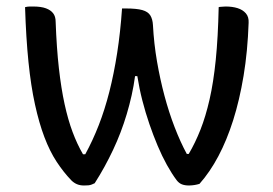

<svg xmlns="http://www.w3.org/2000/svg" viewBox="-20 -560 840 590"><path d="M355 -534H366Q400 -534 417.5 -529Q435 -524 442 -512.5Q449 -501 450 -483Q453 -426 462.5 -371Q472 -316 485.5 -265.5Q499 -215 516.5 -169.5Q534 -124 554 -87H560Q580 -121 596 -161.5Q612 -202 624 -254.5Q636 -307 643 -376Q650 -445 652 -538Q655 -539 658 -539Q661 -539 665 -539.5Q669 -540 673 -540Q694 -540 710 -535Q726 -530 735.5 -519Q745 -508 744 -490Q741 -402 728.5 -327Q716 -252 696.5 -190.5Q677 -129 651 -80Q625 -31 593 5Q589 6 585.5 7Q582 8 578 8.5Q574 9 570 9.5Q566 10 561 10Q548 10 539 6.5Q530 3 523 -6Q508 -26 493 -53Q478 -80 464.5 -112Q451 -144 439 -179Q427 -214 417.5 -251Q408 -288 402 -326H395Q391 -296 384.5 -267Q378 -238 369.5 -209.5Q361 -181 350.5 -153.5Q340 -126 327.5 -99.5Q315 -73 301 -47.5Q287 -22 271 3Q267 5 262 7Q257 9 251.5 9.5Q246 10 238 10Q226 10 216.5 6Q207 2 199 -6Q175 -31 154 -63Q133 -95 116.5 -138.5Q100 -182 87.5 -239Q75 -296 67.5 -369.5Q60 -443 57 -538Q61 -539 64.5 -539.5Q68 -540 72.5 -540Q77 -540 82 -540Q106 -540 121 -534.5Q136 -529 143.5 -519Q151 -509 151 -493Q154 -412 161 -350Q168 -288 178.5 -240Q189 -192 203 -154.5Q217 -117 235 -86H242Q265 -128 283.5 -175.5Q302 -223 316 -278Q330 -333 340 -397Q350 -461 355 -534Z"/></svg>

Font: Recursive Casual
Style: Regular
Weight: 400
Version: Version 1.047